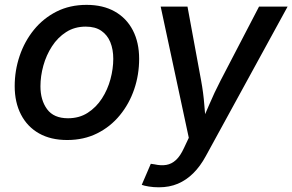

<svg xmlns="http://www.w3.org/2000/svg" viewBox="-20 -570 1214 797"><path d="M258.8 11.2Q190.4 11.2 141.8 -16.4Q93.3 -43.9 67.1 -94.5Q41 -145 41 -212.4Q41 -277.3 61.5 -337.9Q82 -398.4 120.8 -446.3Q159.7 -494.1 214.8 -522Q270 -549.8 339.4 -549.8Q407.7 -549.8 456.5 -522.2Q505.4 -494.6 531.5 -444.1Q557.6 -393.6 557.6 -325.7Q557.6 -259.8 537.1 -199.5Q516.6 -139.2 477.5 -91.6Q438.5 -43.9 383.3 -16.4Q328.1 11.2 258.8 11.2ZM262.2 -79.1Q309.1 -79.1 344.2 -101.8Q379.4 -124.5 403.1 -161.1Q426.8 -197.8 438.5 -241.2Q450.2 -284.7 450.2 -325.7Q450.2 -364.7 438 -394.8Q425.8 -424.8 400.6 -442.1Q375.5 -459.5 335.9 -459.5Q289.6 -459.5 254.4 -436.8Q219.2 -414.1 195.6 -377.4Q171.9 -340.8 159.9 -297.4Q147.9 -253.9 147.9 -211.9Q147.9 -154.3 175.5 -116.7Q203.1 -79.1 262.2 -79.1ZM568.4 197.3 606 109.9 622.1 112.3Q648.4 118.2 670.4 114.5Q692.4 110.8 710.4 94.2Q728.5 77.6 743.7 44.4L763.7 2L647 -542.5H758.3L814.9 -235.4Q824.2 -185.1 828.1 -135Q832 -85 837.4 -35.6H805.2Q827.1 -85 848.4 -135.3Q869.6 -185.5 895.5 -235.4L1055.2 -542.5H1173.8L834.5 77.6Q811.5 120.1 782.5 148.9Q753.4 177.7 718.3 192.6Q683.1 207.5 639.6 207.5Q617.2 207.5 597.9 204.3Q578.6 201.2 568.4 197.3Z"/></svg>

Font: Inter 16pt Medium
Style: Italic
Weight: 500
Italic angle: -9.3988°
Version: Version 4.001;git-66647c0bb